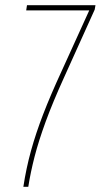

<svg xmlns="http://www.w3.org/2000/svg" viewBox="-20 -720 388 740"><path d="M70 0Q81 -72 99.5 -139Q118 -206 146.5 -280Q175 -354 218 -447L324 -680H81L84 -700H348L345 -683L228 -424Q183 -325 156 -251Q129 -177 113.5 -117Q98 -57 89 0Z"/></svg>

Font: Georama Condensed Thin
Style: Italic
Weight: 100
Width: 3
Italic angle: -9°
Designer: Jean-Baptiste Levee
Foundry: Production Type
Version: Version 1.000